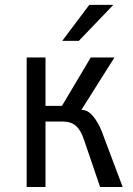

<svg xmlns="http://www.w3.org/2000/svg" viewBox="-20 -750 533 770"><path d="M296 -586H229.5L338 -730.5H434.5ZM472 0H381.5L317.5 -187.5Q304.5 -228 284.5 -245.2Q264.5 -262.5 233 -262.5H162.5V0H87V-519.5H162.5V-325.5H228.5L344 -519.5H439L306.5 -309.5Q332 -309.5 352.8 -284.5Q373.5 -259.5 387 -226Z"/></svg>

Font: Acari Sans
Style: Regular
Weight: 400
Designer: Alfredo Marco Pradil and Stefan Peev (font) & Cristiano Sobral (main changes)
Foundry: Alfredo Marco Pradil and Stefan Peev (font) & Cristiano Sobral (main changes)
Version: Version 1.063; ttfautohint (v1.8.3)